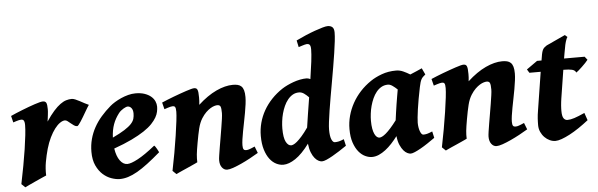

<svg xmlns="http://www.w3.org/2000/svg" viewBox="-49 -906 3395 1090"><g transform="rotate(-5 1649.0 -361.0)"><path d="M455.6 -415Q451.7 -409.7 445.3 -399.2Q439 -388.7 431.6 -376Q424.3 -363.3 416.3 -349.9Q408.2 -336.4 401.1 -325.4Q394 -314.5 388.2 -307.4Q382.3 -300.3 379.4 -300.3Q370.1 -300.3 361.3 -306.4Q352.5 -312.5 344 -319.6Q335.4 -326.7 327.6 -332.8Q319.8 -338.9 312.5 -338.9Q299.8 -338.9 284.4 -328.4Q269 -317.9 253.9 -298.1Q238.8 -278.3 225.1 -250.2Q211.4 -222.2 201.2 -187Q190.9 -150.4 184.3 -113Q177.7 -75.7 179.2 -36.6Q170.9 -33.2 152.8 -25.1Q134.8 -17.1 115.2 -8.1Q95.7 1 78.6 8.8Q61.5 16.6 55.7 20L34.7 0Q45.4 -51.8 54.7 -102.1Q64 -152.3 70.6 -196Q77.1 -239.7 81.1 -274.9Q85 -310.1 85 -332Q85 -343.3 83.3 -349.9Q81.5 -356.4 78.9 -359.6Q76.2 -362.8 72.5 -363.8Q68.8 -364.7 64.9 -364.7Q60.1 -364.7 52.5 -363Q44.9 -361.3 37.6 -358.9Q28.8 -356.4 19.5 -353L10.3 -390.6Q23.9 -397 41.5 -404.3Q59.1 -411.6 77.6 -418.9Q96.2 -426.3 114.7 -433.1Q133.3 -439.9 149.4 -445.3Q165.5 -450.7 178.2 -453.9Q190.9 -457 197.3 -457Q210.9 -457 216.1 -447.3Q221.2 -437.5 221.2 -410.6Q221.2 -405.3 220.7 -397.2Q220.2 -389.2 219 -379.6Q217.8 -370.1 216.6 -360.1Q215.3 -350.1 213.9 -340.8Q237.3 -376 257.6 -398.7Q277.8 -421.4 295.7 -434.3Q313.5 -447.3 329.6 -452.1Q345.7 -457 361.3 -457Q370.1 -457 381.8 -452.1Q393.6 -447.3 406.2 -440.4Q418.9 -433.6 431.9 -426.5Q444.8 -419.4 455.6 -415Z M840.8 -371.1Q840.8 -357.9 837.6 -342.5Q834.5 -327.1 825 -310.3Q815.4 -293.5 797.9 -274.9Q780.3 -256.3 751 -236.8Q721.7 -217.3 679.2 -196.8Q636.7 -176.3 577.6 -155.3Q584.5 -110.8 602.5 -86.2Q620.6 -61.5 644 -61.5Q665 -61.5 705.3 -83Q745.6 -104.5 804.7 -151.9Q807.6 -150.4 811.5 -144.8Q815.4 -139.2 819.1 -132.6Q822.8 -126 825.7 -120.1L829.6 -112.3Q789.6 -77.6 756.3 -52.5Q723.1 -27.3 694.8 -11.2Q666.5 4.9 641.8 12.5Q617.2 20 594.2 20Q572.8 20 546.9 11Q521 2 498.8 -17.8Q476.6 -37.6 461.7 -69.6Q446.8 -101.6 446.8 -147.9Q446.8 -186 456.1 -220.5Q465.3 -254.9 482.4 -285.9Q499.5 -316.9 523.7 -344.7Q547.9 -372.6 578.1 -398.4Q588.9 -407.7 605.5 -418Q622.1 -428.2 641.8 -437Q661.6 -445.8 682.9 -451.4Q704.1 -457 724.6 -457Q754.4 -457 776.4 -449.5Q798.3 -441.9 812.7 -429.7Q827.1 -417.5 834 -402.1Q840.8 -386.7 840.8 -371.1ZM621.6 -352.5Q610.8 -338.4 602.8 -324Q594.7 -309.6 588.9 -293.5Q583 -277.3 579.6 -258.8Q576.2 -240.2 575.2 -217.8Q618.2 -238.3 643.8 -254.6Q669.4 -271 682.9 -285.6Q696.3 -300.3 700.2 -314.5Q704.1 -328.6 704.1 -344.2Q704.1 -364.3 695.3 -375.2Q686.5 -386.2 673.8 -386.2Q669.9 -386.2 663.6 -383.8Q657.2 -381.3 649.9 -377Q642.6 -372.6 635 -366.5Q627.4 -360.4 621.6 -352.5Z M1387.2 -59.6Q1365.2 -46.4 1339.1 -32.2Q1313 -18.1 1287.8 -6.6Q1262.7 4.9 1241 12.5Q1219.2 20 1206.1 20Q1189 20 1177 4.6Q1165 -10.7 1165 -37.1Q1165 -45.9 1168 -65.9Q1170.9 -85.9 1175.3 -111.8Q1179.7 -137.7 1184.6 -166.5Q1189.5 -195.3 1193.8 -221.9Q1198.2 -248.5 1201.2 -270Q1204.1 -291.5 1204.1 -302.7Q1204.1 -329.1 1200 -339.4Q1195.8 -349.6 1181.6 -349.6Q1175.3 -349.6 1165 -346.7Q1154.8 -343.8 1142.6 -336.4Q1130.4 -329.1 1116.9 -316.2Q1103.5 -303.2 1090.8 -283.2Q1076.2 -259.8 1068.1 -227.1Q1060.1 -194.3 1051.8 -147Q1047.9 -125 1045.4 -109.1Q1043 -93.3 1041.7 -80.8Q1040.5 -68.4 1040.3 -57.9Q1040 -47.4 1040.5 -36.6Q1036.1 -34.2 1026.6 -29.8Q1017.1 -25.4 1004.6 -19.8Q992.2 -14.2 978.5 -8.1Q964.8 -2 952.4 3.4Q939.9 8.8 930.4 13.4Q920.9 18.1 917 20L896 0Q906.2 -48.8 915.3 -100.3Q924.3 -151.9 931.4 -198Q938.5 -244.1 942.6 -280Q946.8 -315.9 946.8 -333Q946.8 -344.2 945.6 -350.8Q944.3 -357.4 941.9 -360.6Q939.5 -363.8 936 -364.7Q932.6 -365.7 928.2 -365.7Q923.8 -365.7 916 -363.8Q908.2 -361.8 900.4 -359.4Q891.6 -356.4 880.9 -353L871.1 -391.6Q884.8 -397.5 902.6 -404.8Q920.4 -412.1 939.5 -419.2Q958.5 -426.3 977.5 -433.1Q996.6 -439.9 1012.9 -445.3Q1029.3 -450.7 1041.3 -453.9Q1053.2 -457 1058.6 -457Q1065.4 -457 1070.1 -454.8Q1074.7 -452.6 1077.4 -446.8Q1080.1 -440.9 1081.3 -430.2Q1082.5 -419.4 1082.5 -401.9Q1082.5 -391.6 1082 -382.1Q1081.5 -372.6 1080.1 -360.4Q1133.3 -409.2 1184.6 -433.1Q1235.8 -457 1279.8 -457Q1294.9 -457 1307.1 -454.1Q1319.3 -451.2 1327.9 -443.1Q1336.4 -435.1 1340.8 -420.2Q1345.2 -405.3 1345.2 -381.8Q1345.2 -364.7 1342.3 -341.8Q1339.4 -318.8 1334.7 -293.2Q1330.1 -267.6 1324.7 -240.7Q1319.3 -213.9 1314.7 -189.5Q1310.1 -165 1307.1 -144.3Q1304.2 -123.5 1304.2 -109.9Q1304.2 -93.3 1308.6 -87.2Q1313 -81.1 1321.8 -81.1Q1327.6 -81.1 1332.5 -82Q1337.4 -83 1342.8 -85Q1348.1 -86.9 1355.2 -89.8Q1362.3 -92.8 1372.6 -97.2Z M1678.7 -178.7Q1683.6 -211.9 1690.4 -256.1Q1697.3 -300.3 1705.1 -348.6Q1692.4 -361.8 1678.7 -371.6Q1665 -381.3 1649.9 -381.3Q1629.9 -381.3 1614 -372.1Q1598.1 -362.8 1585.7 -347.4Q1573.2 -332 1564.2 -312Q1555.2 -292 1549.3 -270.3Q1543.5 -248.5 1540.8 -226.3Q1538.1 -204.1 1538.1 -185.1Q1538.1 -132.8 1550.3 -109.4Q1562.5 -85.9 1580.1 -85.9Q1585 -85.9 1593.3 -89.4Q1601.6 -92.8 1613.8 -103Q1626 -113.3 1642.1 -131.3Q1658.2 -149.4 1678.7 -178.7ZM1889.2 -56.6Q1868.7 -42.5 1847.4 -28.8Q1826.2 -15.1 1807.1 -4.4Q1788.1 6.3 1772.2 13.2Q1756.3 20 1746.1 20Q1737.8 20 1727.1 14.6Q1716.3 9.3 1705.8 -3.2Q1695.3 -15.6 1687 -36.1Q1678.7 -56.6 1675.3 -86.9Q1633.8 -30.8 1595.7 -5.4Q1557.6 20 1526.4 20Q1506.3 20 1486.1 10Q1465.8 0 1449.5 -21.2Q1433.1 -42.5 1422.9 -75.4Q1412.6 -108.4 1412.6 -153.8Q1412.6 -192.4 1422.4 -228.8Q1432.1 -265.1 1450.9 -298.1Q1469.7 -331.1 1496.8 -359.6Q1523.9 -388.2 1558.6 -411.1Q1572.3 -419.9 1589.1 -428Q1606 -436 1624.3 -442.6Q1642.6 -449.2 1662.1 -453.1Q1681.6 -457 1700.2 -457Q1705.1 -457 1710.2 -455.3Q1715.3 -453.6 1721.2 -451.2Q1729.5 -504.9 1734.9 -549.3Q1740.2 -593.8 1740.2 -618.2Q1740.2 -629.4 1738.5 -636Q1736.8 -642.6 1733.6 -645.8Q1730.5 -648.9 1726.6 -649.9Q1722.7 -650.9 1718.3 -650.9Q1713.9 -650.9 1706.1 -648.7Q1698.2 -646.5 1690.4 -644Q1681.6 -641.1 1670.9 -637.7L1662.6 -676.3Q1688.5 -689 1716.6 -700.9Q1744.6 -712.9 1770 -721.9Q1795.4 -731 1815.2 -736.6Q1835 -742.2 1844.7 -742.2Q1861.8 -742.2 1871.6 -733.4Q1881.3 -724.6 1881.3 -702.1Q1881.3 -683.1 1877.9 -653.3Q1874.5 -623.5 1868.9 -586.7Q1863.3 -549.8 1856.2 -508.1Q1849.1 -466.3 1841.6 -424.1Q1834 -381.8 1826.9 -340.8Q1819.8 -299.8 1814.2 -264.2Q1808.6 -228.5 1805.2 -200.4Q1801.8 -172.4 1801.8 -155.8Q1801.8 -119.1 1809.6 -100.6Q1817.4 -82 1828.6 -82Q1840.8 -82 1852.1 -84.7Q1863.3 -87.4 1880.4 -94.7Z M2183.1 -175.8Q2185.5 -195.8 2189 -219.2Q2192.4 -242.7 2196 -266.1Q2199.7 -289.6 2203.4 -311Q2207 -332.5 2210 -349.1Q2196.3 -362.3 2182.1 -372.1Q2168 -381.8 2155.3 -381.3Q2135.3 -380.9 2119.1 -371.6Q2103 -362.3 2090.6 -346.9Q2078.1 -331.5 2069.1 -311.5Q2060.1 -291.5 2054.2 -269.8Q2048.3 -248 2045.7 -226.1Q2043 -204.1 2043 -185.1Q2043 -159.2 2046.4 -140.4Q2049.8 -121.6 2055.7 -109.4Q2061.5 -97.2 2068.6 -91.6Q2075.7 -85.9 2083 -85.9Q2089.4 -85.9 2098.6 -90.3Q2107.9 -94.7 2120.4 -105.2Q2132.8 -115.7 2148.4 -133.1Q2164.1 -150.4 2183.1 -175.8ZM2392.6 -57.6Q2372.1 -43 2350.8 -28.8Q2329.6 -14.6 2310.5 -3.9Q2291.5 6.8 2276.1 13.4Q2260.7 20 2252 20Q2244.1 20 2233.2 14.9Q2222.2 9.8 2211.7 -2.4Q2201.2 -14.6 2192.1 -34.9Q2183.1 -55.2 2179.7 -85.9Q2163.6 -64.5 2145.8 -45.2Q2127.9 -25.9 2109.1 -11.5Q2090.3 2.9 2070.8 11.5Q2051.3 20 2031.2 20Q2013.2 20 1993.2 10.7Q1973.1 1.5 1956.3 -18.8Q1939.5 -39.1 1928.5 -71Q1917.5 -103 1917.5 -148.9Q1917.5 -187.5 1927.5 -224.4Q1937.5 -261.2 1956.1 -294.9Q1974.6 -328.6 2001.7 -358.2Q2028.8 -387.7 2063.5 -411.1Q2089.8 -429.2 2127.4 -443.1Q2165 -457 2210 -457Q2230.5 -457 2250.5 -448Q2270.5 -439 2288.6 -427.7Q2307.1 -436 2325 -443.1Q2342.8 -450.2 2356.4 -457L2373.5 -420.4Q2365.2 -413.6 2359.6 -408.2Q2354 -402.8 2350.1 -395.8Q2346.2 -388.7 2343 -378.4Q2339.8 -368.2 2336.4 -351.6Q2329.1 -316.4 2323.5 -284.9Q2317.9 -253.4 2314.2 -227.1Q2310.5 -200.7 2308.6 -181.2Q2306.6 -161.6 2306.6 -150.9Q2306.6 -137.7 2308.6 -125.2Q2310.5 -112.8 2314.2 -102.8Q2317.9 -92.8 2322.5 -86.9Q2327.1 -81.1 2333 -81.1Q2342.8 -81.1 2353.8 -83.7Q2364.7 -86.4 2384.3 -94.7Z M2922.4 -59.6Q2900.4 -46.4 2874.3 -32.2Q2848.1 -18.1 2823 -6.6Q2797.9 4.9 2776.1 12.5Q2754.4 20 2741.2 20Q2724.1 20 2712.2 4.6Q2700.2 -10.7 2700.2 -37.1Q2700.2 -45.9 2703.1 -65.9Q2706.1 -85.9 2710.4 -111.8Q2714.8 -137.7 2719.7 -166.5Q2724.6 -195.3 2729 -221.9Q2733.4 -248.5 2736.3 -270Q2739.3 -291.5 2739.3 -302.7Q2739.3 -329.1 2735.1 -339.4Q2731 -349.6 2716.8 -349.6Q2710.4 -349.6 2700.2 -346.7Q2689.9 -343.8 2677.7 -336.4Q2665.5 -329.1 2652.1 -316.2Q2638.7 -303.2 2626 -283.2Q2611.3 -259.8 2603.3 -227.1Q2595.2 -194.3 2586.9 -147Q2583 -125 2580.6 -109.1Q2578.1 -93.3 2576.9 -80.8Q2575.7 -68.4 2575.4 -57.9Q2575.2 -47.4 2575.7 -36.6Q2571.3 -34.2 2561.8 -29.8Q2552.2 -25.4 2539.8 -19.8Q2527.3 -14.2 2513.7 -8.1Q2500 -2 2487.5 3.4Q2475.1 8.8 2465.6 13.4Q2456.1 18.1 2452.1 20L2431.2 0Q2441.4 -48.8 2450.4 -100.3Q2459.5 -151.9 2466.6 -198Q2473.6 -244.1 2477.8 -280Q2481.9 -315.9 2481.9 -333Q2481.9 -344.2 2480.7 -350.8Q2479.5 -357.4 2477.1 -360.6Q2474.6 -363.8 2471.2 -364.7Q2467.8 -365.7 2463.4 -365.7Q2459 -365.7 2451.2 -363.8Q2443.4 -361.8 2435.5 -359.4Q2426.8 -356.4 2416 -353L2406.2 -391.6Q2419.9 -397.5 2437.7 -404.8Q2455.6 -412.1 2474.6 -419.2Q2493.7 -426.3 2512.7 -433.1Q2531.7 -439.9 2548.1 -445.3Q2564.5 -450.7 2576.4 -453.9Q2588.4 -457 2593.8 -457Q2600.6 -457 2605.2 -454.8Q2609.9 -452.6 2612.5 -446.8Q2615.2 -440.9 2616.5 -430.2Q2617.7 -419.4 2617.7 -401.9Q2617.7 -391.6 2617.2 -382.1Q2616.7 -372.6 2615.2 -360.4Q2668.5 -409.2 2719.7 -433.1Q2771 -457 2814.9 -457Q2830.1 -457 2842.3 -454.1Q2854.5 -451.2 2863 -443.1Q2871.6 -435.1 2876 -420.2Q2880.4 -405.3 2880.4 -381.8Q2880.4 -364.7 2877.4 -341.8Q2874.5 -318.8 2869.9 -293.2Q2865.2 -267.6 2859.9 -240.7Q2854.5 -213.9 2849.9 -189.5Q2845.2 -165 2842.3 -144.3Q2839.4 -123.5 2839.4 -109.9Q2839.4 -93.3 2843.8 -87.2Q2848.1 -81.1 2856.9 -81.1Q2862.8 -81.1 2867.7 -82Q2872.6 -83 2877.9 -85Q2883.3 -86.9 2890.4 -89.8Q2897.5 -92.8 2907.7 -97.2Z M3268.6 -81.5Q3240.7 -59.6 3212.9 -40.8Q3185.1 -22 3159.4 -8.5Q3133.8 4.9 3112.5 12.5Q3091.3 20 3076.7 20Q3061 20 3044.9 12.7Q3028.8 5.4 3015.9 -7.6Q3002.9 -20.5 2994.6 -38.6Q2986.3 -56.6 2986.3 -78.1Q2986.3 -87.4 2986.6 -96.7Q2986.8 -106 2987.5 -116Q2988.3 -126 2989.5 -137.2Q2990.7 -148.4 2993.2 -162.1L3027.3 -378.4H2962.9L2950.7 -398.4L3012.2 -441.9H3037.6L3040.5 -459Q3043.5 -479 3046.6 -489.7Q3049.8 -500.5 3054 -506.6Q3058.1 -512.7 3063 -516.1Q3067.9 -519.5 3074.2 -524.4L3182.1 -574.2L3195.8 -562Q3191.9 -557.6 3188 -546.4Q3184.1 -536.6 3179.9 -518.6Q3175.8 -500.5 3170.9 -470.2L3166 -441.9H3283.2L3297.9 -423.3Q3293 -416.5 3283.2 -406.2Q3273.4 -396 3262.7 -385.7Q3252 -375.5 3242.4 -367.2Q3232.9 -358.9 3228.5 -356.4Q3222.7 -370.1 3205.3 -374.3Q3188 -378.4 3158.7 -378.4H3156.2L3130.9 -217.8Q3129.4 -208.5 3128.2 -198Q3127 -187.5 3126.2 -178Q3125.5 -168.5 3125.2 -160.2Q3125 -151.9 3125 -147Q3125 -116.7 3133.3 -104.7Q3141.6 -92.8 3155.3 -92.8Q3172.4 -92.8 3194.8 -100.1Q3217.3 -107.4 3253.9 -124Z"/></g></svg>

Font: Gentium Book Basic
Style: Bold Italic
Weight: 700
Italic angle: -8°
Designer: J. Victor Gaultney and Annie Olsen
Foundry: SIL International
Version: Version 1.102; 2013; Maintenance release